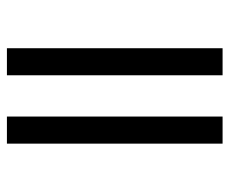

<svg xmlns="http://www.w3.org/2000/svg" viewBox="-74 -589 663 555"><g transform="rotate(90 257.5 -311.5)"><path d="M119.4 0V-623.4H197.6V0ZM316.9 0V-623.4H395.2V0Z"/></g></svg>

Font: Playfair 9pt
Style: Regular
Weight: 400
Designer: Claus Eggers Sørensen
Foundry: Claus Eggers Sørensen
Version: Version 2.203